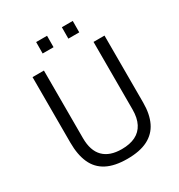

<svg xmlns="http://www.w3.org/2000/svg" viewBox="-208 -1040 1111 1190"><g transform="rotate(-30 347.0 -445.0)"><path d="M614.5 -243Q614.5 -161 587.2 -104.5Q560 -48 503 -19Q446 10 356.5 10Q266 10 209.2 -19.8Q152.5 -49.5 126 -108.5Q99.5 -167.5 99.5 -254V-723H181V-239.5Q181 -149.5 225.8 -104.5Q270.5 -59.5 356.5 -59.5Q414.5 -59.5 454.5 -79.2Q494.5 -99 515.2 -139Q536 -179 536 -239.5V-723H614.5ZM411 -818.5 411.5 -900H489.5L489 -818.5ZM227 -818.5 227.5 -900H305.5L305 -818.5Z"/></g></svg>

Font: Public Sans Thin Light
Style: Regular
Weight: 300
Version: Version 1.007